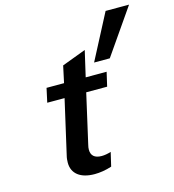

<svg xmlns="http://www.w3.org/2000/svg" viewBox="-120 -916 930 1028"><g transform="rotate(-15 345.0 -401.5)"><path d="M690 -816H560L429 -565H516ZM285 -149 347 -422H463L481 -500H365L398 -643L265 -593L245 -500H148L131 -422H227L159 -124C155 -109 154 -95 154 -83C154 -22 200 13 278 13C307 13 340 8 373 -3L391 -80C373 -74 354 -71 339 -71C300 -71 281 -89 281 -121C281 -129 282 -138 285 -149Z"/></g></svg>

Font: Perun SemiBold Italic
Style: Regular
Weight: 400
Italic angle: -12°
Foundry: Copyright (c) Stefan Peev, Context Ltd, 2016
Version: Version 1.026